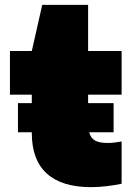

<svg xmlns="http://www.w3.org/2000/svg" viewBox="-20 -760 552 791"><path d="M343 -370V-335H448V-215H347.5Q354 -190.5 371.8 -180.8Q389.5 -171 424 -171Q446.5 -171 481 -177V-3Q453.5 3 419 7Q384.5 11 355 11Q234.5 11 172.8 -45Q111 -101 111 -212V-215H54V-335H111V-370H21V-550H111L154 -740H343V-550H481V-370Z"/></svg>

Font: Encode Sans Expanded Black
Style: Regular
Weight: 900
Width: 7
Designer: Multiple Designers
Foundry: Impallari Type
Version: Version 2.000